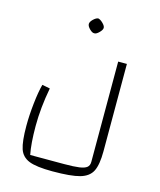

<svg xmlns="http://www.w3.org/2000/svg" viewBox="-133 -775 921 1108"><g transform="rotate(15 328.0 -220.5)"><path d="M340 182Q400 182 431.5 177.5Q463 173 476.5 162Q490 151 490 129V-470H542V52Q542 132 522.5 171Q503 210 450.5 225Q398 240 287 240Q191 240 147 222.5Q103 205 88.5 161.5Q74 118 74 25Q74 -39 82 -111Q90 -183 102 -227L149 -218Q126 -97 126 12Q126 117 139 182ZM270 -636Q270 -649 285.5 -664Q301 -679 314 -681Q327 -679 343 -663.5Q359 -648 359 -636Q359 -624 342.5 -607.5Q326 -591 314 -592Q302 -591 286 -607Q270 -623 270 -636Z"/></g></svg>

Font: Changa ExtraLight
Style: Regular
Weight: 275
Designer: Eduardo Rodriguez Tunni
Foundry: Eduardo Rodriguez Tunni
Version: Version 2.002; ttfautohint (v1.5) -l 8 -r 50 -G 200 -x 14 -H